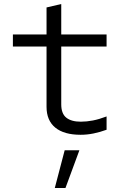

<svg xmlns="http://www.w3.org/2000/svg" viewBox="-20 -659 640 953"><path d="M380 10Q298 10 254.5 -25.5Q211 -61 211 -129V-428H44V-488H211V-622L284 -639V-488H509V-428H284V-141Q284 -95 309 -75Q334 -55 381 -55Q410 -55 441 -61Q472 -67 509 -81V-15Q476 -3 444 3.5Q412 10 380 10ZM252 274 301 87H374L305 274Z"/></svg>

Font: Red Hat Mono
Style: Regular
Weight: 300
Monospace: yes
Designer: Pentagram, MCKL
Foundry: Pentagram, MCKL
Version: Version 1.023